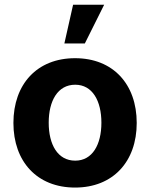

<svg xmlns="http://www.w3.org/2000/svg" viewBox="-20 -806 654 836"><path d="M306.8 10.7C472.3 10.7 575.3 -102.6 575.3 -270.6C575.3 -439.6 472.3 -552.6 306.8 -552.6C141.3 -552.6 38.4 -439.6 38.4 -270.6C38.4 -102.6 141.3 10.7 306.8 10.7ZM192.1 -271.7C192.1 -366.8 231.2 -437.1 307.5 -437.1C382.5 -437.1 421.5 -366.8 421.5 -271.7C421.5 -176.5 382.5 -106.5 307.5 -106.5C231.2 -106.5 192.1 -176.5 192.1 -271.7ZM260.3 -616.8H349.4L433.6 -785.5H298.3Z"/></svg>

Font: Margiela Sans
Style: Bold
Weight: 700
Designer: Stefan Endress, Andreas Faust
Version: Version 1.100;FEAKit 1.0